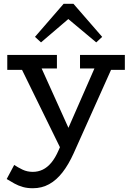

<svg xmlns="http://www.w3.org/2000/svg" viewBox="-20 -763 694 1021"><path d="M154.6 238Q125 238 101.4 231.3Q77.8 224.6 56.9 213.1Q36 201.6 15.6 189L55.5 114.1Q75.2 127.2 99.9 139.1Q124.5 150.9 154.6 150.9Q182.6 150.9 207.2 139.1Q231.8 127.3 252.9 102Q274.1 76.6 291.6 36.1L506.1 -453.5H598.3L371.7 52.1Q344.4 112.5 312.1 153.9Q279.8 195.3 241 216.6Q202.2 238 154.6 238ZM316.1 55.3 78.9 -428.7H188L381.8 0.7ZM18.7 -391.6V-471H282.7V-398.8H133.3L127.4 -391.6ZM405.5 -398.8V-471H643.9V-391.6H538.6L533.6 -398.8ZM198.1 -537.6 166 -567 318.3 -742.7H370.6L523.3 -567L491.7 -537.6L343.3 -661.7Z"/></svg>

Font: BioRhyme ExtraBold
Style: Regular
Weight: 800
Designer: Aoife Mooney
Foundry: Aoife Mooney Type
Version: Version 1.600;gftools[0.9.33]